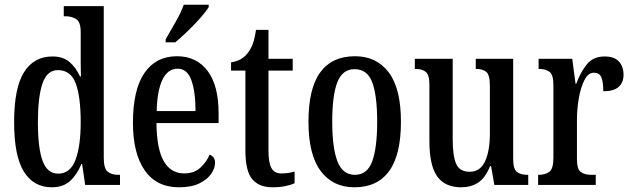

<svg xmlns="http://www.w3.org/2000/svg" viewBox="-20 -786 2683 816"><path d="M200 10Q123 10 81.5 -56.5Q40 -123 40 -267Q40 -412 82 -479Q124 -546 203 -546Q248 -546 275.5 -522.5Q303 -499 320 -461H324Q323 -484 323 -511.5Q323 -539 323 -567V-649Q323 -693 303.5 -705Q284 -717 257 -717H251V-760H421V-115Q421 -70 437.5 -56.5Q454 -43 483 -43H490V0H342L329 -89H326Q307 -43 277.5 -16.5Q248 10 200 10ZM227 -48Q279 -48 301 -107Q323 -166 323 -267Q323 -374 302 -431Q281 -488 226 -488Q180 -488 160.5 -431Q141 -374 141 -266Q141 -157 161 -102.5Q181 -48 227 -48Z M741 10Q645 10 595 -62Q545 -134 545 -264Q545 -405 594 -476Q643 -547 732 -547Q815 -547 862 -485Q909 -423 909 -305V-263H645Q646 -153 676 -101Q706 -49 763 -49Q804 -49 830.5 -72.5Q857 -96 871 -129Q881 -125 887.5 -116.5Q894 -108 894 -94Q894 -72 878 -48Q862 -24 828 -7Q794 10 741 10ZM811 -314Q811 -395 793.5 -444.5Q776 -494 735 -494Q693 -494 670.5 -447.5Q648 -401 646 -314ZM684 -619Q705 -656 727 -694Q749 -732 761 -766H867V-756Q857 -739 833 -711.5Q809 -684 779.5 -655.5Q750 -627 725 -606H684Z M1138 10Q1081 10 1052 -24.5Q1023 -59 1023 -146V-486H962V-521Q987 -525 1004 -535Q1021 -545 1033 -561Q1045 -576 1053.5 -597.5Q1062 -619 1068 -659H1121V-536H1224V-486H1121V-147Q1121 -95 1133.5 -72Q1146 -49 1175 -49Q1192 -49 1205.5 -51Q1219 -53 1232 -57V-7Q1219 -1 1195 4.5Q1171 10 1138 10Z M1486 10Q1395 10 1343 -59Q1291 -128 1291 -269Q1291 -410 1341 -478.5Q1391 -547 1489 -547Q1580 -547 1632 -478.5Q1684 -410 1684 -269Q1684 -128 1634 -59Q1584 10 1486 10ZM1488 -43Q1541 -43 1562 -100.5Q1583 -158 1583 -269Q1583 -380 1562 -436Q1541 -492 1487 -492Q1435 -492 1413.5 -436Q1392 -380 1392 -269Q1392 -158 1414 -100.5Q1436 -43 1488 -43Z M1940 10Q1871 10 1838 -36.5Q1805 -83 1805 -186V-425Q1805 -468 1789.5 -480.5Q1774 -493 1747 -493H1743V-536H1904V-193Q1904 -124 1918.5 -90Q1933 -56 1976 -56Q2021 -56 2041.5 -100.5Q2062 -145 2062 -217V-421Q2062 -469 2046 -481Q2030 -493 2005 -493H2002V-536H2161V-110Q2161 -66 2178 -54.5Q2195 -43 2220 -43H2225V0H2081L2067 -80H2063Q2042 -29 2011.5 -9.5Q1981 10 1940 10Z M2267 0V-43H2270Q2296 -43 2314 -55.5Q2332 -68 2332 -115V-425Q2332 -469 2315 -481Q2298 -493 2272 -493H2269V-536H2412L2426 -430H2429Q2447 -479 2474 -512.5Q2501 -546 2550 -546Q2591 -546 2610.5 -524.5Q2630 -503 2630 -468Q2630 -435 2609 -416.5Q2588 -398 2544 -398Q2544 -439 2535.5 -458Q2527 -477 2504 -477Q2480 -477 2464 -446Q2448 -415 2440 -368.5Q2432 -322 2432 -276V-110Q2432 -66 2449 -54.5Q2466 -43 2492 -43H2512V0Z"/></svg>

Font: Noto Serif ExtraCondensed Medium
Style: Regular
Weight: 500
Width: 2
Designer: Monotype Design Team
Foundry: Monotype Imaging Inc.
Version: Version 2.015